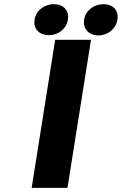

<svg xmlns="http://www.w3.org/2000/svg" viewBox="-20 -902 585 922"><path d="M146 -808C139 -761 171 -733 215 -733C258 -733 299 -762 306 -808C313 -853 283 -882 239 -882C196 -882 153 -854 146 -808ZM132 0H304L417 -711H245ZM384 -808C377 -762 408 -732 453 -732C497 -732 537 -763 544 -808C551 -853 521 -882 477 -882C434 -882 391 -854 384 -808Z"/></svg>

Font: Asimov Pro
Style: UltObl
Weight: 900
Designer: Google
Version: Version 2.000980; 2014